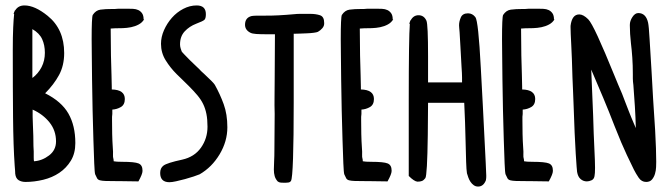

<svg xmlns="http://www.w3.org/2000/svg" viewBox="-20 -757 2462 706"><path d="M32 -705 30 -706Q31 -709 32 -712Q33 -715 35 -719H36Q47 -737 70 -737Q108 -737 155 -699Q216 -650 216 -562Q216 -516 197 -481Q178 -446 146 -414Q206 -384 231.5 -339.5Q257 -295 257 -231Q257 -193 240.5 -166Q224 -139 198 -121.5Q172 -104 139 -96Q106 -88 74 -88Q59 -88 48.5 -94.5Q38 -101 36 -118Q36 -121 35.5 -129Q35 -137 34 -148Q29 -220 28 -325Q27 -430 27 -572Q27 -623 28.5 -655.5Q30 -688 32 -705ZM101 -298Q102 -278 102.5 -257.5Q103 -237 103 -220Q103 -215 103.5 -210Q104 -205 104 -200Q104 -187 104 -178Q104 -169 105 -164Q135 -166 160.5 -185.5Q186 -205 186 -237Q186 -277 162 -307Q138 -337 100 -354V-345Q100 -339 100 -327.5Q100 -316 101 -298ZM145 -563Q145 -591 135 -613Q125 -635 99 -650V-476Q99 -471 99.5 -472Q100 -473 99 -470Q121 -487 133 -510.5Q145 -534 145 -563Z M317 -613Q317 -694 321 -702Q332 -719 349 -721.5Q366 -724 396 -724H403Q409 -725 416 -725Q423 -725 431 -725H447Q458 -725 469 -724.5Q480 -724 488.5 -720Q497 -716 502.5 -708Q508 -700 508 -686H510Q503 -674 490 -667Q477 -660 462 -657Q447 -654 431.5 -653.5Q416 -653 403 -653Q399 -653 395 -652.5Q391 -652 387 -652L388 -553Q389 -511 390 -481.5Q391 -452 391 -437V-428Q439 -427 439 -393Q439 -372 424.5 -363.5Q410 -355 393 -354V-338Q392 -333 392 -327.5Q392 -322 392 -314Q392 -290 392.5 -264.5Q393 -239 395 -210Q396 -199 395.5 -189Q395 -179 397 -173Q398 -170 398 -164Q403 -163 410.5 -162.5Q418 -162 429 -162Q475 -162 489.5 -156Q504 -150 504 -130V-128Q504 -117 489 -90L419 -91H410Q383 -91 369 -91.5Q355 -92 347.5 -94Q340 -96 337 -101.5Q334 -107 330 -116Q328 -121 326.5 -156Q325 -191 323.5 -241.5Q322 -292 320.5 -351Q319 -410 318.5 -463.5Q318 -517 317.5 -558Q317 -599 317 -613Z M569 -121Q569 -139 581 -148Q594 -158 650 -170Q695 -180 719 -214Q743 -248 743 -291Q743 -318 739 -338Q735 -358 727 -374.5Q719 -391 705.5 -407Q692 -423 674 -441Q659 -456 647.5 -467Q636 -478 629 -485Q606 -508 589 -535.5Q572 -563 572 -596Q572 -621 583 -646Q594 -671 612 -691.5Q630 -712 654 -724.5Q678 -737 703 -737Q737 -737 737 -705Q737 -689 731.5 -684Q726 -679 702 -670Q676 -660 659 -641.5Q642 -623 642 -594Q642 -587 644 -580Q646 -573 648 -568Q648 -567 657.5 -557Q667 -547 679 -535Q691 -523 703 -512Q715 -501 719 -496L732 -484Q747 -470 757 -460Q767 -450 770 -445Q789 -411 802.5 -374Q816 -337 816 -289Q816 -237 787.5 -189.5Q759 -142 714 -116Q707 -113 692 -108Q677 -103 660.5 -98.5Q644 -94 628 -90.5Q612 -87 603 -87Q569 -87 569 -121Z M881 -666Q881 -692 905 -698Q914 -700 956 -699.5Q998 -699 1064 -705Q1072 -706 1082.5 -706Q1093 -706 1102 -706H1122Q1141 -706 1156.5 -701Q1172 -696 1172 -673V-670Q1172 -661 1165 -653Q1158 -645 1149 -640Q1145 -638 1133.5 -636.5Q1122 -635 1109 -634.5Q1096 -634 1084 -633.5Q1072 -633 1066 -633H1060V-381Q1060 -249 1057.5 -174.5Q1055 -100 1050 -92Q1047 -87 1041 -86Q1035 -85 1025 -85Q1019 -85 1012.5 -85.5Q1006 -86 1001 -90Q993 -99 990 -109.5Q987 -120 987 -133.5Q987 -147 988 -164.5Q989 -182 989 -206Q989 -240 989.5 -272.5Q990 -305 990 -338Q989 -370 989.5 -401Q990 -432 990 -463L991 -631H963Q938 -631 922.5 -632Q907 -633 900 -637Q881 -647 881 -666Z M1233 -613Q1233 -694 1237 -702Q1248 -719 1265 -721.5Q1282 -724 1312 -724H1319Q1325 -725 1332 -725Q1339 -725 1347 -725H1363Q1374 -725 1385 -724.5Q1396 -724 1404.5 -720Q1413 -716 1418.5 -708Q1424 -700 1424 -686H1426Q1419 -674 1406 -667Q1393 -660 1378 -657Q1363 -654 1347.5 -653.5Q1332 -653 1319 -653Q1315 -653 1311 -652.5Q1307 -652 1303 -652L1304 -553Q1305 -511 1306 -481.5Q1307 -452 1307 -437V-428Q1355 -427 1355 -393Q1355 -372 1340.5 -363.5Q1326 -355 1309 -354V-338Q1308 -333 1308 -327.5Q1308 -322 1308 -314Q1308 -290 1308.5 -264.5Q1309 -239 1311 -210Q1312 -199 1311.5 -189Q1311 -179 1313 -173Q1314 -170 1314 -164Q1319 -163 1326.5 -162.5Q1334 -162 1345 -162Q1391 -162 1405.5 -156Q1420 -150 1420 -130V-128Q1420 -117 1405 -90L1335 -91H1326Q1299 -91 1285 -91.5Q1271 -92 1263.5 -94Q1256 -96 1253 -101.5Q1250 -107 1246 -116Q1244 -121 1242.5 -156Q1241 -191 1239.5 -241.5Q1238 -292 1236.5 -351Q1235 -410 1234.5 -463.5Q1234 -517 1233.5 -558Q1233 -599 1233 -613Z M1483 -110V-390Q1483 -505 1484 -574.5Q1485 -644 1487 -669L1485 -670L1488 -679Q1489 -680 1489 -683L1490 -682Q1500 -701 1519 -701Q1539 -701 1548 -681Q1554 -668 1554 -550V-454H1679V-472Q1679 -485 1677 -513Q1675 -541 1673 -586Q1671 -622 1670 -638Q1669 -649 1668.5 -655.5Q1668 -662 1668 -664Q1668 -678 1674.5 -693Q1681 -708 1701 -708Q1717 -708 1728 -694Q1739 -680 1748 -507Q1752 -429 1755.5 -367.5Q1759 -306 1761 -258Q1764 -195 1766 -159Q1768 -123 1768 -112V-108Q1768 -100 1767 -98V-95Q1758 -71 1738 -71Q1729 -71 1722 -76Q1715 -81 1710 -88.5Q1705 -96 1702 -104.5Q1699 -113 1697 -120Q1695 -132 1694 -162Q1693 -192 1692 -237Q1691 -275 1690 -308Q1689 -341 1687 -379H1554L1553 -260Q1551 -112 1544 -102Q1538 -94 1531.5 -91.5Q1525 -89 1515 -89Q1503 -90 1483 -110Z M1826 -613Q1826 -694 1830 -702Q1841 -719 1858 -721.5Q1875 -724 1905 -724H1912Q1918 -725 1925 -725Q1932 -725 1940 -725H1956Q1967 -725 1978 -724.5Q1989 -724 1997.5 -720Q2006 -716 2011.5 -708Q2017 -700 2017 -686H2019Q2012 -674 1999 -667Q1986 -660 1971 -657Q1956 -654 1940.5 -653.5Q1925 -653 1912 -653Q1908 -653 1904 -652.5Q1900 -652 1896 -652L1897 -553Q1898 -511 1899 -481.5Q1900 -452 1900 -437V-428Q1948 -427 1948 -393Q1948 -372 1933.5 -363.5Q1919 -355 1902 -354V-338Q1901 -333 1901 -327.5Q1901 -322 1901 -314Q1901 -290 1901.5 -264.5Q1902 -239 1904 -210Q1905 -199 1904.5 -189Q1904 -179 1906 -173Q1907 -170 1907 -164Q1912 -163 1919.5 -162.5Q1927 -162 1938 -162Q1984 -162 1998.5 -156Q2013 -150 2013 -130V-128Q2013 -117 1998 -90L1928 -91H1919Q1892 -91 1878 -91.5Q1864 -92 1856.5 -94Q1849 -96 1846 -101.5Q1843 -107 1839 -116Q1837 -121 1835.5 -156Q1834 -191 1832.5 -241.5Q1831 -292 1829.5 -351Q1828 -410 1827.5 -463.5Q1827 -517 1826.5 -558Q1826 -599 1826 -613Z M2078 -662Q2083 -704 2110 -704Q2125 -704 2143 -686Q2154 -675 2178 -623Q2202 -571 2239 -480L2253 -446Q2261 -428 2267.5 -412Q2274 -396 2279 -382Q2287 -361 2292 -348.5Q2297 -336 2301 -326Q2305 -316 2309 -307Q2313 -298 2318 -286Q2317 -326 2314.5 -365.5Q2312 -405 2309 -444Q2307 -458 2307 -468.5Q2307 -479 2307 -484Q2307 -517 2305 -545.5Q2303 -574 2300 -598Q2298 -616 2297 -632Q2296 -648 2296 -662V-666Q2296 -680 2305.5 -694.5Q2315 -709 2327 -709Q2355 -709 2363 -674Q2366 -660 2368.5 -615Q2371 -570 2376 -492Q2378 -447 2381.5 -394Q2385 -341 2389 -278Q2391 -242 2392 -212.5Q2393 -183 2393 -162Q2393 -155 2392.5 -142.5Q2392 -130 2388.5 -118Q2385 -106 2377.5 -97Q2370 -88 2356 -88Q2339 -88 2328.5 -103.5Q2318 -119 2311 -133Q2304 -147 2285 -187Q2266 -227 2240 -293Q2220 -345 2198 -397.5Q2176 -450 2154 -501Q2156 -459 2157.5 -417Q2159 -375 2161 -333Q2163 -261 2165.5 -212Q2168 -163 2168 -140Q2168 -129 2167.5 -121.5Q2167 -114 2166 -109Q2164 -98 2155 -94Q2146 -90 2138 -90Q2125 -90 2115 -98.5Q2105 -107 2102 -125Q2101 -130 2097 -192Q2093 -254 2089 -375Q2088 -401 2087 -425.5Q2086 -450 2085 -472Q2083 -547 2080.5 -593Q2078 -639 2078 -656Z"/></svg>

Font: PreciousPlastic
Style: Regular
Weight: 700
Version: Version 001.006